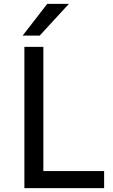

<svg xmlns="http://www.w3.org/2000/svg" viewBox="-20 -972 584 992"><path d="M204 0H106V-730H204ZM518 0H184V-88H518ZM185 -788H97L224 -952H336Z"/></svg>

Font: Sora Variable
Style: Regular
Weight: 400
Designer: Jonathan Barnbrook, Julián Moncada
Foundry: Barnbrook Fonts
Version: Version 2.000